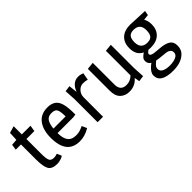

<svg xmlns="http://www.w3.org/2000/svg" viewBox="-6 -1350 2241 2241"><g transform="rotate(-45 1114.5 -230.0)"><path d="M185 -525H328L316 -449H185V-205Q185 -127 198.5 -96.5Q212 -66 260 -66Q287 -66 313 -77L339 -20Q327 -8 295 2Q263 12 237 12Q149 12 122 -37Q95 -86 95 -199V-449H9L19 -519L95 -525L100 -635L185 -660Z M619 -537Q705 -537 746 -485Q780 -443 788 -344Q791 -305 791 -247L750 -241H491Q491 -115 558 -82Q586 -68 635 -68Q684 -68 748 -100L776 -38Q693 12 609 12Q395 12 395 -258Q395 -386 451.5 -461.5Q508 -537 619 -537ZM494 -312H695Q695 -392 679 -424.5Q663 -457 605.5 -457Q548 -457 524 -418.5Q500 -380 494 -312Z M1124 -537Q1150 -537 1163.5 -532.5Q1177 -528 1186 -525.5Q1195 -523 1197 -522L1181 -432Q1151 -442 1109.5 -442Q1068 -442 1034.5 -406.5Q1001 -371 1001 -321V0H911V-381L903 -520L976 -530L987 -429H991Q1008 -478 1042.5 -507.5Q1077 -537 1124 -537Z M1427 12Q1359 12 1315 -30Q1271 -72 1271 -160V-521L1361 -530V-171Q1361 -68 1458 -68Q1522 -68 1569 -115V-521L1659 -530V-144L1667 -5L1594 5L1583 -56H1579Q1522 12 1427 12Z M1983 -537Q1999 -537 2010.5 -536Q2022 -535 2069 -533Q2208 -527 2221 -527L2210 -469L2141 -462Q2166 -420 2166 -362Q2166 -276 2114 -226Q2062 -176 1966 -176Q1951 -176 1927 -178Q1907 -162 1901 -155Q1895 -148 1895 -139Q1895 -110 1958 -104L2033 -97Q2113 -92 2158.5 -64.5Q2204 -37 2204 26.5Q2204 90 2167 128Q2098 200 1962 200Q1757 200 1757 76Q1757 27 1819 -26Q1826 -32 1829.5 -34.5Q1833 -37 1839 -41.5Q1845 -46 1846 -46Q1807 -69 1807 -112Q1807 -138 1821 -155Q1835 -172 1868 -195Q1783 -236 1783 -348Q1783 -436 1835 -486.5Q1887 -537 1983 -537ZM2118 54Q2118 23 2099 11Q2089 4 2080.5 -0.5Q2072 -5 2052 -8Q2016 -13 1976.5 -16Q1937 -19 1904 -26Q1864 5 1854.5 21.5Q1845 38 1845 55Q1845 93 1881.5 111Q1918 129 1976.5 129Q2035 129 2076.5 111Q2118 93 2118 54ZM1969 -466Q1918 -466 1896.5 -439Q1875 -412 1875 -356Q1875 -245 1980 -245Q2032 -245 2053 -273Q2074 -301 2074 -358Q2074 -466 1969 -466Z"/></g></svg>

Font: Magra
Style: Regular
Weight: 400
Designer: Viviana Monsalve
Foundry: Viviana Monsalve
Version: Version 1.001